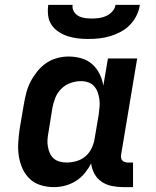

<svg xmlns="http://www.w3.org/2000/svg" viewBox="-20 -760 640 788"><path d="M202 8Q173 8 147 0Q121 -8 102 -26Q83 -44 72 -69Q61 -94 57 -121Q53 -148 55 -176.5Q57 -205 61 -233L78 -333Q82 -356 88 -379.5Q94 -403 105.5 -425Q117 -447 133 -467Q149 -487 169.5 -501Q190 -515 214 -521.5Q238 -528 261 -528Q289 -528 314.5 -520.5Q340 -513 358.5 -496.5Q377 -480 388.5 -457Q400 -434 404 -408L423 -520H543L477 -125Q476 -118 477 -112Q478 -106 482 -101.5Q486 -97 492 -95Q498 -93 504 -93H526V8H487Q463 8 440 3.5Q417 -1 398 -13.5Q379 -26 368 -46Q357 -66 354 -89Q343 -68 327.5 -49Q312 -30 291 -17Q270 -4 247 2Q224 8 202 8ZM253 -93Q273 -93 293 -98.5Q313 -104 329.5 -117.5Q346 -131 355.5 -150.5Q365 -170 368 -189L385 -289Q387 -305 388.5 -321Q390 -337 388 -352Q386 -367 381 -381Q376 -395 366.5 -406Q357 -417 342.5 -422Q328 -427 312 -427Q291 -427 269.5 -419.5Q248 -412 231.5 -395.5Q215 -379 207 -358.5Q199 -338 195 -317L179 -217Q176 -202 175 -187Q174 -172 176.5 -158Q179 -144 184.5 -131.5Q190 -119 200 -110Q210 -101 224 -97Q238 -93 253 -93ZM343 -600Q321 -600 299.5 -602.5Q278 -605 258 -611.5Q238 -618 220.5 -629.5Q203 -641 191.5 -658Q180 -675 177.5 -696.5Q175 -718 178 -740H278Q276 -725 283 -713Q290 -701 302 -694.5Q314 -688 328 -686Q342 -684 357 -684Q372 -684 387 -686Q402 -688 416 -694.5Q430 -701 441 -713Q452 -725 454 -740H554Q551 -718 540.5 -696.5Q530 -675 513.5 -658Q497 -641 475.5 -629.5Q454 -618 432 -611.5Q410 -605 387.5 -602.5Q365 -600 343 -600Z"/></svg>

Font: Iosevka HT Extended
Style: Bold Italic
Weight: 700
Width: 7
Italic angle: -9°
Monospace: yes
Designer: Belleve Invis
Foundry: Belleve Invis
Version: Version 32.3.0; ttfautohint (v1.8.4)